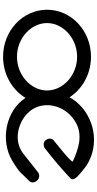

<svg xmlns="http://www.w3.org/2000/svg" viewBox="296 -942 645 1278"><g transform="rotate(90 619.0 -302.5)"><path d="M357.2 -492.7C481.2 -492.7 581.7 -398.4 581.7 -292.6C581.7 -186.8 481.2 -92.5 357.2 -92.5C233.2 -92.5 133 -186.8 133 -292.6C133 -398.4 233.2 -492.7 357.2 -492.7ZM357.2 0C474.4 0 576.5 -59.5 631.2 -149.4C717.3 -15.7 917.3 18.9 1049.4 -61C1138.5 -115.2 1123.8 -115.8 1185.8 -175.9C1199.5 -189.1 1194.6 -216.2 1177 -230.6C1159 -245.3 1138.5 -242.3 1125.2 -231.8L1001.9 -134.3C914.8 -65.7 784.6 -99.9 720.6 -177.3C714.6 -184.6 709.2 -192.3 704.4 -200.2C649.6 -292.6 687.8 -423.7 795.1 -484C881.4 -532.5 973 -501.4 1055.3 -463.6C1053.2 -445.5 939 -358.4 912.7 -335.7C898.8 -323.7 898.6 -301 912.8 -283.3C928.2 -264.2 954.3 -268.8 967.7 -279C1036.4 -332.3 1102.7 -388.2 1165.2 -447.4C1180.3 -460.9 1169.4 -478.8 1156.9 -492.3C1143.7 -506.5 1125.2 -520.1 1115.1 -529.2C1019.8 -614.2 870.9 -631.5 748.4 -562.8C695.3 -532.9 655 -492.1 626.8 -442.8C572.1 -527.5 471.8 -585.2 357.2 -585.2C184.1 -585.2 44.3 -454.3 44.3 -292.6C44.3 -130.9 184.1 0 357.2 0Z"/></g></svg>

Font: Hi.
Style: Bold
Weight: 400
Designer: Mew Too, Robert Jablonski
Foundry: Cannot Into Space Fonts
Version: Version 1.996